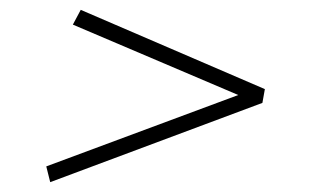

<svg xmlns="http://www.w3.org/2000/svg" viewBox="-20 -527 628 390"><path d="M513 -318 82 -157 74 -189 464 -334 128 -477 144 -507 518 -346Z"/></svg>

Font: Inria Serif
Style: Italic
Weight: 400
Italic angle: -10°
Designer: Black Foundry Team
Foundry: Black Foundry
Version: Version 1.000; ttfautohint (v1.8.3)